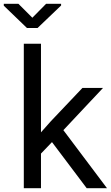

<svg xmlns="http://www.w3.org/2000/svg" viewBox="-54 -992 584 1012"><path d="M510 0H403L220 -243L162 -182.5V0H71.5V-761.5H162V-294.5L214.5 -353.5L380.5 -528.5H489L280 -306ZM144 -844.5H88L-34 -962V-972H43L116.5 -898.5L189 -972H268V-963Z"/></svg>

Font: Roberto Sans
Style: Regular
Weight: 400
Designer: Google (font) & Cristiano Sobral (main changes)
Version: Version 1.500; ttfautohint (v1.8.4.7-5d5b-dirty)